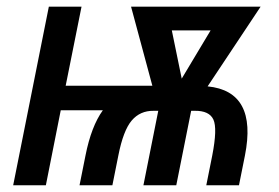

<svg xmlns="http://www.w3.org/2000/svg" viewBox="-20 -548 824 568"><path d="M517.6 -315.4 603 -458H488.3ZM556.2 -220.2H545.9L545.4 -219.7L501.5 0H404.3L448.2 -220.2H434.6Q394.5 -220.7 369.6 -191.4Q344.7 -162.1 330.1 -87.9L312.5 0H215.3L232.9 -87.9Q250 -174.3 284.2 -221.7H159.7L115.7 0H19L124.5 -528.3H221.2L174.3 -294.4H430.7L367.7 -528.3H751L594.2 -292.5Q742.2 -277.8 704.6 -87.9L687 0H590.3L607.9 -87.9Q623.5 -168 611.3 -194.3Q599.1 -220.7 556.2 -220.2Z"/></svg>

Font: RobotoCondensed-Italic
Style: Italic
Weight: 400
Designer: Google
Version: Version 1.200311; 2013